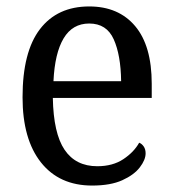

<svg xmlns="http://www.w3.org/2000/svg" viewBox="-20 -566 537 596"><path d="M266 10Q164 10 107 -62Q50 -134 50 -264Q50 -405 104 -475.5Q158 -546 257 -546Q348 -546 399.5 -485Q451 -424 451 -306V-262H144Q146 -152 180.5 -101Q215 -50 282 -50Q330 -50 363 -72Q396 -94 412 -123Q420 -120 426 -111.5Q432 -103 432 -90Q432 -70 414 -46.5Q396 -23 359.5 -6.5Q323 10 266 10ZM356 -314Q355 -395 333 -444Q311 -493 257 -493Q205 -493 177.5 -447Q150 -401 146 -314Z"/></svg>

Font: Noto Serif Hebrew SemiCondensed
Style: Regular
Weight: 400
Width: 4
Designer: Monotype Design Team
Foundry: Monotype Imaging Inc.
Version: Version 2.004; ttfautohint (v1.8.4.7-5d5b)